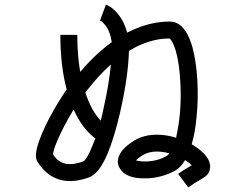

<svg xmlns="http://www.w3.org/2000/svg" viewBox="-20 -772 1040 831"><path d="M217.8 -2Q172.9 -22.5 141.6 -73.2Q126 -98.6 150.4 -165Q170.9 -221.7 209 -289.1Q236.3 -337.9 268.6 -384.8Q241.2 -487.3 241.2 -621.1H314.5Q314.5 -534.2 327.1 -460.9Q367.2 -507.8 407.2 -543.9Q435.5 -569.3 463.9 -589.8Q463.9 -591.8 462.9 -593.8Q460 -613.3 453.6 -630.4Q447.3 -647.5 440.9 -656.2Q434.6 -665 427.2 -672.4Q419.9 -679.7 417 -681.2Q414.1 -682.6 412.1 -683.6H413.1L438.5 -752Q460.9 -744.1 483.4 -719.7Q515.6 -685.5 530.3 -630.9Q539.1 -635.7 548.8 -639.6Q630.9 -678.7 714.8 -678.7Q753.9 -678.7 781.2 -639.6Q800.8 -612.3 813.5 -565.4Q829.1 -506.8 834 -427.2Q838.9 -347.7 831.1 -269.5Q825.2 -199.2 809.6 -147.5Q836.9 -131.8 856.4 -113.3Q888.7 -83 889.6 -51.8Q889.6 -18.6 859.4 -2Q814.5 24.4 794.9 39.1L751 -19.5Q769.5 -33.2 809.6 -56.6Q798.8 -68.4 781.2 -79.1Q762.7 -47.9 739.3 -34.2Q711.9 -18.6 677.7 -9.3Q643.6 0 609.4 0Q526.4 1 500 -41Q480.5 -70.3 499 -105.5Q511.7 -129.9 546.9 -154.3Q599.6 -193.4 674.8 -188.5Q708 -186.5 742.2 -175.8Q745.1 -190.4 748 -206.1Q766.6 -299.8 760.7 -413.1Q756.8 -495.1 741.2 -550.8Q727.5 -595.7 713.9 -605.5Q626 -605.5 538.1 -551.8Q535.2 -441.4 500 -286.1Q475.6 -180.7 447.3 -111.3Q410.2 -20.5 364.3 -3.9Q279.3 26.4 217.8 -2ZM702.1 -97.7Q707 -100.6 712.9 -108.4Q635.7 -128.9 588.9 -94.7Q576.2 -85.9 568.4 -78.1Q586.9 -72.3 614.3 -73.2Q665 -75.2 702.1 -97.7ZM353.5 -377Q351.6 -374 349.6 -371.1Q375 -293 416 -250Q422.9 -276.4 428.7 -305.7Q451.2 -403.3 460 -493.2Q405.3 -444.3 353.5 -377ZM245.1 -200.2Q213.9 -136.7 209 -104.5Q217.8 -90.8 228 -81.5Q238.3 -72.3 253.4 -66.4Q268.6 -60.5 290.5 -62Q312.5 -63.5 339.8 -73.2Q356.4 -81.1 380.9 -143.6Q386.7 -157.2 392.6 -172.9Q335.9 -214.8 298.8 -297.9Q268.6 -249 245.1 -200.2Z"/></svg>

Font: irohakakuC Regular
Style: Regular
Weight: 400
Designer: [Source Han Sans]
Ryoko NISHIZUKA Ë•øÂ°öÊ∂ºÂ≠ê (kana & ideographs); Paul D. Hunt (Latin, Greek & Cyrillic); Wenlong ZHAN
Version: Version 1.001.20160904